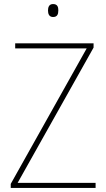

<svg xmlns="http://www.w3.org/2000/svg" viewBox="-20 -928 525 948"><path d="M242 -908C222 -908 217 -892 217 -876C217 -859 223 -844 242 -844C263 -844 268 -858 268 -877C268 -893 264 -908 242 -908ZM452 0V-25H67L442 -693V-714H55V-689H408L33 -20V0Z"/></svg>

Font: Noto Sans Sinhala SemiCondensed Thin
Style: Regular
Weight: 100
Width: 4
Designer: Jelle Bosma - Monotype Design Team
Foundry: Monotype Imaging Inc.
Version: Version 2.006